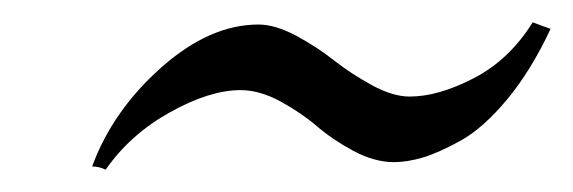

<svg xmlns="http://www.w3.org/2000/svg" viewBox="-20 -359 516 173"><path d="M63 -209Q81.5 -259.3 125.2 -298.1Q168.9 -336.9 212.9 -336.9Q228 -336.9 247.1 -326.7Q266.1 -316.4 281.2 -304.4Q296.4 -292.5 315.2 -282.2Q334 -272 349.1 -272Q375 -272 407 -288.6Q439 -305.2 460 -338.9Q461.4 -338.4 468 -335.9Q474.6 -333.5 476.1 -333Q458.5 -295.4 437 -269.5Q415.5 -243.7 395.3 -232.4Q375 -221.2 360.8 -217Q346.7 -212.9 335 -212.9Q317.4 -212.9 298.3 -223.1Q279.3 -233.4 265.4 -245.4Q251.5 -257.3 232.7 -267.6Q213.9 -277.8 196.8 -277.8Q168.9 -277.8 133.1 -257.8Q97.2 -237.8 75.2 -206.1Q69.3 -209 63 -209Z"/></svg>

Font: Common Serif
Style: Italic
Weight: 400
Italic angle: -12°
Designer: Philipp H. Poll, Khaled Hosny
Foundry: Stefan Peev, Context Ltd.
Version: Version 1.026